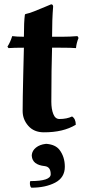

<svg xmlns="http://www.w3.org/2000/svg" viewBox="-20 -598 394 882"><path d="M126 118.2V113.8Q127.9 93.8 145.5 79.8Q163.1 65.9 189.9 63H195.8Q234.9 66.9 252.9 89.8Q277.8 122.1 277.8 168Q277.8 217.8 233.4 241Q189 264.2 124 264.2Q119.1 260.3 117.7 250.7Q116.2 241.2 119.1 233.9Q213.4 233.9 212.9 202.1Q212.9 168 185.1 165Q128.9 159.2 126 118.2ZM89.8 -429.2Q89.8 -498 94.2 -529.8L96.2 -533.2Q114.3 -537.1 136.2 -545.7Q158.2 -554.2 185.1 -565.7Q211.9 -577.1 214.8 -578.1Q223.6 -578.1 224.1 -567.9Q219.2 -508.8 219.2 -429.2H266.1Q301.3 -429.2 335.9 -432.1L340.8 -423.8Q331.1 -399.9 329.1 -377Q309.1 -378.9 256.8 -378.9H219.2L216.8 -272Q215.8 -217.3 215.8 -130.9Q215.8 -96.7 224.9 -74Q233.9 -51.3 252.9 -51.3Q287.1 -51.3 311 -63Q328.1 -52.2 328.1 -24.9Q270 10.3 181.2 9.8Q136.2 9.8 110.1 -19.8Q84 -49.3 84 -87.9Q84 -141.1 86.9 -261.2L89.8 -378.9Q43 -378.9 19 -377L14.2 -383.8Q27.3 -403.8 36.1 -432.1Q57.6 -429.2 89.8 -429.2Z"/></svg>

Font: Linux Biolinum
Style: Bold
Weight: 700
Designer: Philipp H. Poll
Foundry: Philipp H. Poll
Version: Version 1.3.2 ; ttfautohint (v0.9)